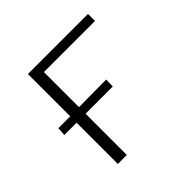

<svg xmlns="http://www.w3.org/2000/svg" viewBox="-117 -514 619 619"><g transform="rotate(-45 192.5 -205.0)"><path d="M361 -378H128V-218L253 -219L252 -188H128V0H87V-188H31L33 -217H87V-410H361Z"/></g></svg>

Font: EauTestInfant Light
Style: Regular
Weight: 300
Designer: Christian Thalmann (Catharsis Fonts)
Version: Version 0.001;PS 000.001;hotconv 1.0.88;makeotf.lib2.5.64775